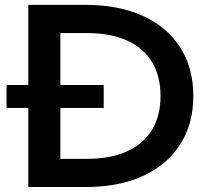

<svg xmlns="http://www.w3.org/2000/svg" viewBox="-20 -752 823 772"><path d="M93.8 0V-317.9H6.3V-410.2H93.8V-732.4H324.2Q457.5 -732.4 554.7 -688Q651.9 -643.6 704.6 -561.3Q757.3 -479 757.3 -366.2Q757.3 -253.9 704.6 -171.4Q651.9 -88.9 554.7 -44.4Q457.5 0 324.2 0ZM397 -317.9H222.7V-113.3H329.1Q423.3 -113.3 489.5 -142.8Q555.7 -172.4 590.6 -229Q625.5 -285.6 625.5 -366.2Q625.5 -446.8 590.6 -503.4Q555.7 -560.1 489.5 -589.6Q423.3 -619.1 329.1 -619.1H222.7V-410.2H397Z"/></svg>

Font: Kumbh Sans SemiBold
Style: Regular
Weight: 600
Version: Version 1.005